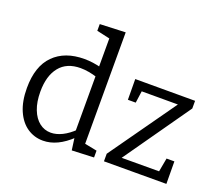

<svg xmlns="http://www.w3.org/2000/svg" viewBox="-127 -958 1328 1152"><g transform="rotate(20 537.0 -381.5)"><path d="M245.3 9Q189.7 9 144.8 -21.5Q100 -52 74 -111.5Q48 -171 48 -255.7Q48 -395 118.8 -466Q189.7 -537 313.7 -537Q340.3 -537 368.7 -533.2Q397 -529.3 427.3 -521.3L411 -511.7V-712.7L419.7 -701.7L327.7 -722.3V-765L491 -771.7V-48.7L479 -62.7L569.3 -44.7V-1.3L429 4.7L417.3 -81L426.7 -77Q381.7 -34 336.5 -12.5Q291.3 9 245.3 9ZM273.3 -52Q308 -52 345.7 -70.5Q383.3 -89 421.3 -126L411 -99V-478L422 -458.3Q361.3 -477.7 311 -477.7Q223 -477.7 177.2 -420.8Q131.3 -364 131.3 -262.7Q131.3 -197 149.8 -149.5Q168.3 -102 200.5 -77Q232.7 -52 273.3 -52ZM1030.3 -144 1031.3 -0.7 633 0V-48.3L945.3 -489L956.7 -472H681L705 -491.3L691.7 -396H641.7L640.7 -528H1022.7V-479L710 -33.7L705.7 -56L983 -56.7L960 -33L980.3 -144Z"/></g></svg>

Font: Bitter Thin
Style: Regular
Weight: 100
Designer: Sol Matas, and Bitter project Authors
Foundry: Sol Matas
Version: Version 2.002